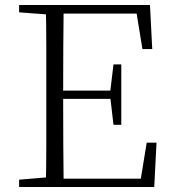

<svg xmlns="http://www.w3.org/2000/svg" viewBox="-20 -743 686 763"><path d="M56 0V-29L188 -40H198V0ZM162 0Q164 -83 164 -166Q164 -249 164 -333V-390Q164 -474 164 -557.5Q164 -641 162 -723H233Q232 -641 231.5 -556Q231 -471 231 -377V-357Q231 -255 231.5 -169Q232 -83 233 0ZM198 0V-33H569L536 -11L563 -176H602L593 0ZM198 -350V-383H436V-350ZM431 -247 418 -358V-379L431 -487H462V-247ZM56 -694V-723H198V-684H188ZM546 -548 519 -714 553 -689H198V-723H576L585 -548Z"/></svg>

Font: Noto Serif JP
Style: Regular
Weight: 200
Designer: Ryoko NISHIZUKA 西塚涼子 (kana & ideographs); Frank Grießhammer (Latin, Greek & Cyrillic); Wenlong ZHANG 张文龙 (bopomofo); San
Foundry: Adobe
Version: Version 2.001;hotconv 1.1.0;makeotfexe 2.6.0